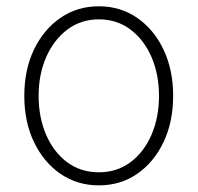

<svg xmlns="http://www.w3.org/2000/svg" viewBox="-20 -570 620 602"><path d="M290 11.2Q222.2 11.2 169.4 -25.1Q116.7 -61.5 86.4 -124.8Q56.2 -188 56.2 -269.5Q56.2 -351.1 86.4 -414.3Q116.7 -477.5 169.4 -513.9Q222.2 -550.3 290 -550.3Q357.4 -550.3 410.2 -513.9Q462.9 -477.5 492.9 -414.1Q522.9 -350.6 522.9 -269.5Q522.9 -188 492.9 -124.8Q462.9 -61.5 410.4 -25.1Q357.9 11.2 290 11.2ZM290 -29.8Q346.7 -29.8 389.2 -61.5Q431.6 -93.3 455.1 -147.7Q478.5 -202.1 478.5 -269.5Q478.5 -336.4 455.1 -390.9Q431.6 -445.3 389.2 -477.3Q346.7 -509.3 290 -509.3Q233.4 -509.3 190.9 -477.1Q148.4 -444.8 124.8 -390.9Q101.1 -336.9 101.1 -269.5Q101.1 -202.1 124.5 -147.7Q147.9 -93.3 190.4 -61.5Q232.9 -29.8 290 -29.8Z"/></svg>

Font: Inter 16pt ExtraLight
Style: Regular
Weight: 250
Version: Version 4.001;git-66647c0bb